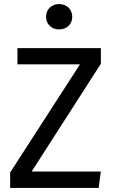

<svg xmlns="http://www.w3.org/2000/svg" viewBox="-20 -926 562 946"><path d="M466 0 477 -81H136L477 -612V-689H66V-609H374L30 -76V0ZM207 -843C207 -808 233 -781 271 -781C310 -781 336 -808 336 -843C336 -879 310 -906 271 -906C233 -906 207 -879 207 -843Z"/></svg>

Font: FiraGO Unicode
Style: Regular
Weight: 400
Designer: bBox Type
Foundry: bBox Type GmbH
Version: Version 1.001;PS 001.001;hotconv 1.0.88;makeotf.lib2.5.64775